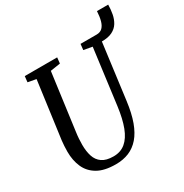

<svg xmlns="http://www.w3.org/2000/svg" viewBox="-197 -1022 1134 1185"><g transform="rotate(-30 370.0 -429.0)"><path d="M289.5 10Q207.5 10 159 -18.5Q110.5 -47 89 -96Q67.5 -145 67.5 -207Q67.5 -228.5 68.8 -247.2Q70 -266 72 -284.5L127 -690.5L68.5 -701.5L73 -743H304L299.5 -701.5L228.5 -690.5L174.5 -288Q171 -264 169.5 -241.2Q168 -218.5 168 -197.5Q168 -151.5 179.5 -115.8Q191 -80 220 -59.8Q249 -39.5 301 -39.5Q351.5 -39.5 386.2 -68.5Q421 -97.5 442.8 -154.5Q464.5 -211.5 475.5 -295.5L527 -690.5L466 -701.5L470.5 -743H585.5Q611.5 -743 627 -758.5Q642.5 -774 650 -801.8Q657.5 -829.5 659.5 -867.5H739.5Q739 -833 733 -801.2Q727 -769.5 711.5 -744.2Q696 -719 667 -704.5Q638 -690 592 -690L540.5 -295.5Q530 -213.5 508.8 -155.2Q487.5 -97 456 -60.8Q424.5 -24.5 382.8 -7.2Q341 10 289.5 10Z"/></g></svg>

Font: Merriweather 24pt SemiCondensed
Style: Italic
Weight: 400
Width: 4
Italic angle: -7.8°
Designer: Eben Sorkin
Foundry: Eben Sorkin
Version: Version 2.101